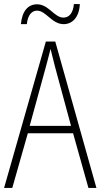

<svg xmlns="http://www.w3.org/2000/svg" viewBox="-20 -918 491 938"><path d="M82 -800H111C116 -847 137 -866 161 -866C205 -866 233 -800 291 -800C333 -800 367 -833 370 -898H341C337 -853 317 -832 290 -832C245 -832 218 -897 161 -897C117 -897 88 -864 82 -800ZM412 0H451L250 -715H204L0 0H40L116 -267H337ZM249 -591 327 -303H125L204 -591C212 -623 220 -649 227 -679C234 -649 242 -621 249 -591Z"/></svg>

Font: Noto Sans Condensed ExtraLight
Style: Regular
Weight: 200
Width: 3
Designer: Monotype Design Team
Foundry: Monotype Imaging Inc.
Version: Version 2.013